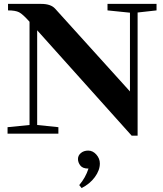

<svg xmlns="http://www.w3.org/2000/svg" viewBox="-20 -683 835 981"><path d="M18.6 0V-33.2L130.9 -44.4V-571.8Q96.2 -610.8 77.4 -620.4Q58.6 -629.9 21 -629.9V-663.1H190.4Q239.3 -663.1 261.2 -639.2L644 -215.8V-618.2L529.3 -629.9V-663.1H779.8V-629.9L683.1 -619.1V10.3H652.8L169.9 -528.3V-44.4L278.3 -33.2V0ZM397 277.8 384.8 262.7Q417 225.1 432.1 178.2H430.2Q402.3 178.2 390.4 162.6Q378.4 147 378.4 129.4Q378.4 111.3 393.3 98.9Q408.2 86.4 430.7 86.4Q454.1 86.4 472.2 106.7Q490.2 127 490.2 152.3Q490.2 187 464.6 221.9Q439 256.8 397 277.8Z"/></svg>

Font: Elstob 10pt
Style: Bold
Weight: 700
Designer: Peter S. Baker
Version: Version 1.015